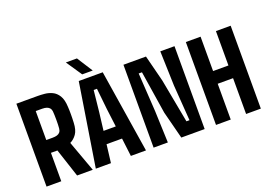

<svg xmlns="http://www.w3.org/2000/svg" viewBox="-117 -1191 2128 1515"><g transform="rotate(-20 947.0 -434.0)"><path d="M47.6 0V-696H225.5Q251.9 -696 284.3 -693Q316.7 -690 347.2 -675.7Q377.6 -661.4 398.3 -628.1Q419 -594.8 421.6 -533.8Q422.6 -518 423 -503.3Q423.4 -488.6 423.4 -473Q423.4 -457.5 423.1 -439.9Q422.8 -422.3 421.6 -400.6Q419.2 -339.9 396.3 -307.4Q373.4 -275 341.5 -259.7L435.9 0H304.2L225.7 -238.5H171.3V0ZM171.3 -346.1H225.4Q247.2 -346.1 262.9 -351Q278.5 -355.9 287.3 -367.1Q296.2 -378.3 297.9 -396.7Q299.4 -410.9 299.9 -430.3Q300.4 -449.8 300.4 -470.2Q300.4 -490.6 299.7 -509.2Q298.9 -527.7 297.9 -540.2Q296.5 -556.3 287.8 -567.3Q279.1 -578.2 263.5 -583.8Q248 -589.3 225.5 -589.3H171.3Z M461.3 0 571.4 -696H772.7L882.6 0H755.6L737 -152.5H607L588.4 0ZM620.6 -259.4H723.4L704 -412.9L685.4 -589.3H657.8L639.2 -412.7ZM615 -736 525.7 -868.4H618.9L703.4 -736Z M946.6 0V-696H1135.8L1192.2 -474.5L1261.1 -106.7H1286.8L1265.2 -404.5L1256 -696H1375.3V0H1179.2L1119.8 -230.9L1063.6 -590.1H1036.1L1056.3 -266.2L1066.2 0Z M1470.6 0V-696H1594.3V-407.3H1723.2V-696H1847V0H1723.2V-300.6H1594.3V0Z"/></g></svg>

Font: Big Shoulders Text SC Thin
Style: Regular
Weight: 100
Designer: Patric King
Foundry: XO Type Co
Version: Version 2.002